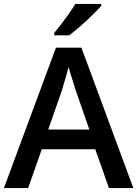

<svg xmlns="http://www.w3.org/2000/svg" viewBox="-20 -960 701 980"><path d="M536.1 0 466.3 -198.2H193.4L123.5 0H0L265.6 -716.8H395.5L660.6 0ZM436 -298.8 368.2 -494.1Q364.3 -506.8 356.9 -529.8Q349.6 -552.7 342 -577.1Q334.5 -601.6 330.1 -618.2Q325.2 -598.1 318.1 -573.5Q311 -548.8 304.4 -527.1Q297.9 -505.4 294.4 -494.1L226.1 -298.8ZM496.6 -939.9V-930.2Q480.5 -911.6 451.4 -883.1Q422.4 -854.5 390.1 -826.2Q357.9 -797.9 333.5 -779.8H256.8V-792.5Q272.5 -810.5 292.5 -836.7Q312.5 -862.8 331.8 -890.1Q351.1 -917.5 364.3 -939.9Z"/></svg>

Font: Open Sans SemiBold
Style: Regular
Weight: 600
Designer: Monotype Design Team
Foundry: Monotype Imaging Inc.
Version: Version 3.003; ttfautohint (v1.8.4)